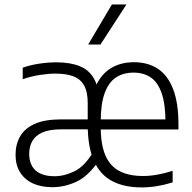

<svg xmlns="http://www.w3.org/2000/svg" viewBox="-20 -828 860 858"><path d="M613 9.5Q534.5 9.5 480.8 -19Q427 -47.5 399.5 -109.5Q372 -171.5 372 -271.5L379 -277.5Q379 -372 403.2 -432.2Q427.5 -492.5 472.2 -521.2Q517 -550 578.5 -550Q640.5 -550 685 -521Q729.5 -492 753.5 -430.2Q777.5 -368.5 777.5 -270.5V-249.5H413.5V-294.5H735.5L719.5 -279.5Q719.5 -363 702.2 -412Q685 -461 653.2 -482.2Q621.5 -503.5 576.5 -503.5Q531.5 -503.5 498.8 -482.2Q466 -461 448 -412.5Q430 -364 430 -282V-263Q430 -182 451.2 -133.2Q472.5 -84.5 514.8 -63Q557 -41.5 619 -41.5Q649 -41.5 681.8 -47.2Q714.5 -53 751.5 -64.5V-13Q714.5 -1.5 680.2 4Q646 9.5 613 9.5ZM214.5 8.5Q163.5 8.5 126.8 -8.5Q90 -25.5 69.8 -58Q49.5 -90.5 49.5 -136.5Q49.5 -182.5 69.8 -218.2Q90 -254 134.8 -274.2Q179.5 -294.5 253 -294.5H389.5V-250H254Q200.5 -250 169.2 -236Q138 -222 124.2 -197.2Q110.5 -172.5 110.5 -141.5Q110.5 -92 139.2 -66.2Q168 -40.5 223.5 -40.5Q268 -40.5 313 -62.8Q358 -85 393 -144L417.5 -104Q371.5 -38.5 319.5 -15Q267.5 8.5 214.5 8.5ZM372 -271.5V-366.5Q372 -418.5 355.2 -447.2Q338.5 -476 306.5 -487.5Q274.5 -499 227.5 -499Q197 -499 158.8 -493.2Q120.5 -487.5 81.5 -474V-525.5Q115 -537.5 155.2 -543.5Q195.5 -549.5 232 -549.5Q294 -549.5 336.5 -532.2Q379 -515 401 -474.8Q423 -434.5 423 -365.5V-263ZM374 -629 480 -808H545L429 -629Z"/></svg>

Font: Encode Sans Condensed Thin Light
Style: Regular
Weight: 300
Version: Version 3.002